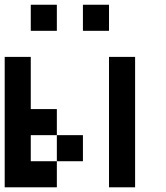

<svg xmlns="http://www.w3.org/2000/svg" viewBox="-20 -798 707 818"><path d="M333.3 -111.1H222.2V-222.2H333.3ZM555.6 0H444.4V-555.6H555.6ZM111.1 -333.3H222.2V-222.2H111.1V-111.1H222.2V0H0V-555.6H111.1ZM222.2 -666.7H111.1V-777.8H222.2ZM444.4 -666.7H333.3V-777.8H444.4Z"/></svg>

Font: Pixeloid Mono
Style: Regular
Weight: 400
Monospace: yes
Designer: GGBotNet
Foundry: GGBotNet
Version: 0.5